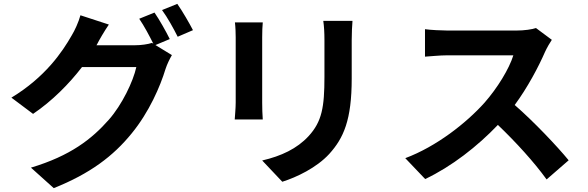

<svg xmlns="http://www.w3.org/2000/svg" viewBox="-20 -884 3040 993"><path d="M897 -864 818 -832C846 -794 878 -736 899 -694L978 -728C960 -763 923 -827 897 -864ZM543 -757 396 -805C387 -771 366 -725 351 -701C302 -615 214 -485 39 -379L151 -295C250 -362 337 -450 404 -537H685C669 -463 611 -342 543 -265C455 -165 344 -78 140 -17L258 89C446 14 566 -77 661 -194C752 -305 809 -438 836 -527C844 -552 858 -580 869 -599L784 -651L858 -682C840 -719 804 -783 779 -819L700 -787C725 -751 753 -698 773 -658L766 -662C744 -655 710 -650 679 -650H479L482 -655C493 -677 519 -722 543 -757Z M1803 -776H1652C1656 -748 1658 -716 1658 -676C1658 -632 1658 -537 1658 -486C1658 -330 1645 -255 1576 -180C1516 -115 1435 -77 1336 -54L1440 56C1513 33 1617 -16 1683 -88C1757 -170 1799 -263 1799 -478C1799 -527 1799 -624 1799 -676C1799 -716 1801 -748 1803 -776ZM1339 -768H1195C1198 -745 1199 -710 1199 -691C1199 -647 1199 -411 1199 -354C1199 -324 1195 -285 1194 -266H1339C1337 -289 1336 -328 1336 -353C1336 -409 1336 -647 1336 -691C1336 -723 1337 -745 1339 -768Z M2834 -678 2752 -739C2732 -732 2692 -726 2649 -726C2604 -726 2348 -726 2296 -726C2266 -726 2205 -729 2178 -733V-591C2199 -592 2254 -598 2296 -598C2339 -598 2594 -598 2635 -598C2613 -527 2552 -428 2486 -353C2392 -248 2237 -126 2076 -66L2179 42C2316 -23 2449 -127 2555 -238C2649 -148 2742 -46 2807 44L2921 -55C2862 -127 2741 -255 2642 -341C2709 -432 2765 -538 2799 -616C2808 -636 2826 -667 2834 -678Z"/></svg>

Font: Noto Sans Mono CJK SC
Style: Bold
Weight: 700
Designer: Ryoko NISHIZUKA 西塚涼子 (kana, bopomofo & ideographs); Paul D. Hunt (Latin, Greek & Cyrillic); Sandoll Communications 산돌커뮤니
Foundry: Adobe
Version: Version 2.004;hotconv 1.0.118;makeotfexe 2.5.65603